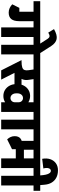

<svg xmlns="http://www.w3.org/2000/svg" viewBox="1078 -2103 1000 3246"><g transform="rotate(90 1578.0 -480.0)"><path d="M-25 -547V-660H368V-547ZM153 -306V-630H313V-306ZM168 -127V-267Q191 -267 203.5 -275.5Q216 -284 216 -307H313Q313 -215 277.5 -171Q242 -127 168 -127ZM28 -187 88 -297Q137 -267 168 -267V-127Q92 -127 28 -187ZM28 -187 88 -307H240V-187ZM418 0V-645H581V0ZM328 -547V-660H672V-547Z M712 0V-645H875V0ZM622 -547V-660H966V-547ZM692 -660 611 -786 733 -846 852 -660ZM611 -786Q595 -812 572 -817Q549 -822 506 -796L447 -893Q549 -951 616 -937Q683 -923 733 -846Z M1221 -547V-660H1423V-547ZM1081 -225V-344H1425V-225ZM1039 -238 984 -344Q1058 -344 1093.5 -356Q1129 -368 1138.5 -394Q1148 -420 1142 -462H1305Q1313 -409 1298.5 -367.5Q1284 -326 1252.5 -297Q1221 -268 1177.5 -253Q1134 -238 1083 -238ZM1145 0 971 -344 1127 -343 1301 0ZM1142 -462 1122 -600H1285L1305 -462ZM911 -547V-660H1388V-547Z M1316 -547V-660H1794V-547ZM1377 -251V-275H1533V-251ZM1533 -274H1377Q1377 -336 1403.5 -384.5Q1430 -433 1475 -461Q1520 -489 1577 -489L1611 -369Q1589 -369 1571 -356.5Q1553 -344 1543 -322.5Q1533 -301 1533 -274ZM1772 -294H1684Q1684 -326 1663.5 -347.5Q1643 -369 1611 -369L1577 -489Q1633 -489 1677 -463.5Q1721 -438 1746.5 -394Q1772 -350 1772 -294ZM1533 -252Q1533 -225 1543 -203.5Q1553 -182 1571 -169.5Q1589 -157 1611 -157L1577 -37Q1520 -37 1475 -65Q1430 -93 1403.5 -142Q1377 -191 1377 -252ZM1772 -232Q1772 -177 1746.5 -132.5Q1721 -88 1677 -62.5Q1633 -37 1577 -37L1611 -157Q1643 -157 1663.5 -178.5Q1684 -200 1684 -232ZM1684 0V-645H1847V0ZM1594 -547V-660H1938V-547Z M1978 0V-645H2141V0ZM1888 -547V-660H2232V-547Z M2182 -547V-660H2623V-547ZM2337 -276V-630H2487V-276ZM2413 -152V-301H2477V-183ZM2415 -247V-384H2658V-247ZM2257 -227Q2257 -294 2296.5 -326Q2336 -358 2419 -358V-270Q2398 -270 2390.5 -258.5Q2383 -247 2383 -227ZM2311 -101Q2257 -159 2257 -227H2383Q2383 -199 2410 -155ZM2311 -101V-292H2419V-155ZM2633 0V-645H2796V0ZM2543 -547V-660H2887V-547Z M2915 -713Q2910 -753 2900 -781.5Q2890 -810 2876 -825Q2862 -840 2844 -840L2834 -960Q2904 -960 2956.5 -933Q3009 -906 3040.5 -855.5Q3072 -805 3078 -733ZM2640 -693Q2626 -770 2646.5 -830Q2667 -890 2715.5 -925Q2764 -960 2834 -960L2844 -840Q2812 -840 2800 -804Q2788 -768 2803 -713ZM2925 -615 2915 -713 3078 -733 3088 -615ZM2927 0V-645H3090V0ZM2837 -547V-660H3181V-547Z"/></g></svg>

Font: Akshar Light
Style: Bold
Weight: 700
Version: Version 1.100